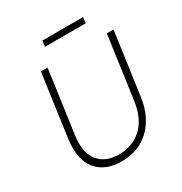

<svg xmlns="http://www.w3.org/2000/svg" viewBox="-196 -997 1083 1145"><g transform="rotate(-30 345.0 -424.5)"><path d="M312 6Q255 6 211.5 -12Q168 -30 140 -65Q112 -100 102 -151.5Q92 -203 101 -270L161 -700H207L147 -270Q131 -156 178 -97Q225 -38 318 -38Q412 -38 475.5 -96.5Q539 -155 555 -270L615 -700H661L601 -270Q592 -204 567 -152.5Q542 -101 504 -65.5Q466 -30 417.5 -12Q369 6 312 6ZM261 -855H541L536 -815H256Z"/></g></svg>

Font: Retni Sans Light
Style: Italic
Weight: 300
Italic angle: -8°
Designer: Vitaly Kuzmin
Foundry: ParaType Ltd.
Version: Version 1.00;June 10, 2019;FontCreator 11.5.0.2425 64-bit; t